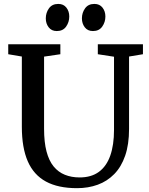

<svg xmlns="http://www.w3.org/2000/svg" viewBox="-20 -974 780 1002"><path d="M382 8Q283.5 8 219.8 -26.5Q156 -61 125 -132Q94 -203 94 -312.5V-679L23 -691V-743H295V-691L210 -678.5V-302Q210 -232 222.8 -183.5Q235.5 -135 260 -105.2Q284.5 -75.5 318.8 -61.8Q353 -48 395.5 -48Q456.5 -48 496.2 -77.2Q536 -106.5 555.5 -162Q575 -217.5 575 -296V-678L490.5 -691V-743H726V-691L653.5 -679V-301.5Q653.5 -220 633.2 -161.5Q613 -103 576.2 -65.5Q539.5 -28 490 -10Q440.5 8 382 8ZM276 -812Q249 -812 234 -831.5Q219 -851 219 -878Q219 -907.5 235.5 -930.5Q252 -953.5 283.5 -953.5H284.5Q311.5 -953.5 326.5 -934.2Q341.5 -915 341.5 -888Q341.5 -858.5 325 -835.2Q308.5 -812 277 -812ZM464.5 -812Q437.5 -812 422.5 -831.5Q407.5 -851 407.5 -878Q407.5 -907.5 424 -930.5Q440.5 -953.5 472 -953.5H473Q500 -953.5 515 -934.2Q530 -915 530 -888Q530 -858.5 513.5 -835.2Q497 -812 465.5 -812Z"/></svg>

Font: Merriweather Light 18pt Medium
Style: Regular
Weight: 500
Version: Version 2.100